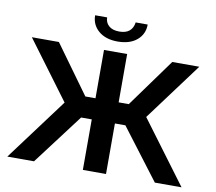

<svg xmlns="http://www.w3.org/2000/svg" viewBox="-93 -1009 1257 1119"><g transform="rotate(10 535.5 -450.0)"><path d="M536 -772Q465 -772 423 -808Q381 -844 381 -900H452Q452 -870 473.5 -850.5Q495 -831 536 -831Q611 -831 621 -900H692Q692 -843 650 -807.5Q608 -772 536 -772ZM20 0 294 -368 40 -710H200L407 -424H467V-710H604V-424H664L871 -710H1031L777 -368L1051 0H893L666 -299H604V0H467V-299H404L178 0Z"/></g></svg>

Font: Raleway-v4020
Style: Bold
Weight: 700
Designer: Matt McInerney, Pablo Impallari, Rodrigo Fuenzalida
Foundry: Matt McInerney, Pablo Impallari, Rodrigo Fuenzalida
Version: Version 4.020;PS 004.020;hotconv 1.0.88;makeotf.lib2.5.64775